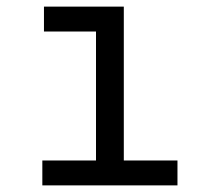

<svg xmlns="http://www.w3.org/2000/svg" viewBox="-20 -560 640 580"><path d="M107.9 0V-75.2H270V-464.8H112.8V-540H354V-75.2H516.1V0Z"/></svg>

Font: CommitMono
Style: Regular
Weight: 400
Monospace: yes
Designer: Eigil Nikolajsen
Foundry: Eigil Nikolajsen
Version: Version 1.143